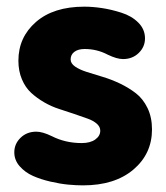

<svg xmlns="http://www.w3.org/2000/svg" viewBox="-20 -541 499 576"><path d="M232.9 -521Q257.8 -521 285.6 -516.8Q313.5 -512.7 344.2 -502.9Q375 -493.2 395 -473.1Q415 -453.1 415 -425.8Q415 -400.4 396.2 -382.1Q377.4 -363.8 349.1 -363.8Q330.6 -363.8 303.2 -377Q271 -394 233.9 -394Q214.4 -394 203.1 -385.5Q191.9 -377 191.9 -362.8Q191.9 -350.6 205.3 -341.3Q218.8 -332 240.2 -325.2Q261.7 -318.4 287.8 -310.5Q314 -302.7 340.1 -290.3Q366.2 -277.8 387.7 -261.2Q409.2 -244.6 422.6 -216.8Q436 -189 436 -152.8Q436 -79.6 380.1 -32.2Q324.2 15.1 229 15.1Q209 15.1 185.1 12.9Q161.1 10.7 131.6 3.9Q102.1 -2.9 78.6 -13.4Q55.2 -23.9 39.1 -42.2Q22.9 -60.5 22.9 -84Q22.9 -109.4 41.7 -127.7Q60.5 -146 88.9 -146Q107.4 -146 134.8 -132.8Q175.8 -111.8 225.1 -111.8Q251 -111.8 265.9 -122.6Q280.8 -133.3 280.8 -148.9Q280.8 -160.6 270.3 -169.9Q259.8 -179.2 242.4 -185.3Q225.1 -191.4 203.1 -199Q181.2 -206.5 158 -213.9Q134.8 -221.2 112.8 -233.9Q90.8 -246.6 73.5 -262.5Q56.2 -278.3 45.7 -303.2Q35.2 -328.1 35.2 -358.9Q35.2 -429.2 87.9 -475.1Q140.6 -521 232.9 -521Z"/></svg>

Font: LT Saeada
Style: Bold
Weight: 700
Designer: Daniel Lyons
Foundry: LyonsType
Version: Version 1.001